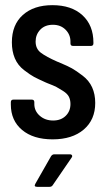

<svg xmlns="http://www.w3.org/2000/svg" viewBox="-20 -534 412 744"><path d="M184 6Q109 6 65.5 -30.5Q22 -67 22 -129V-138Q22 -148 32 -148H103Q113 -148 113 -138V-131Q113 -104 134 -85.5Q155 -67 186 -67Q216 -67 234.5 -85Q253 -103 253 -131Q253 -147 247 -159Q241 -171 224.5 -181.5Q208 -192 198.5 -197Q189 -202 163 -212Q158 -214 156 -215Q127 -228 112 -236Q97 -244 73 -262.5Q49 -281 37.5 -308Q26 -335 26 -370Q26 -438 68.5 -476Q111 -514 183 -514Q257 -514 299.5 -475Q342 -436 342 -369V-366Q342 -356 332 -356H263Q253 -356 253 -366V-373Q253 -400 234 -419Q215 -438 185 -438Q154 -438 136 -419Q118 -400 118 -373Q118 -345 138.5 -329.5Q159 -314 202 -295Q205 -294 207.5 -293Q210 -292 212 -291Q243 -278 259 -269Q275 -260 300 -241Q325 -222 337 -195.5Q349 -169 349 -135Q349 -70 304.5 -32Q260 6 184 6ZM124 190Q110 190 117 178L178 71Q183 64 190 64H251Q257 64 259 68Q261 72 258 76L184 184Q180 190 172 190Z"/></svg>

Font: Barlow Condensed Medium
Style: Regular
Weight: 500
Width: 3
Designer: Jeremy Tribby
Foundry: Tribby Type
Version: Version 1.422;hotconv 1.0.109;makeotfexe 2.5.65596